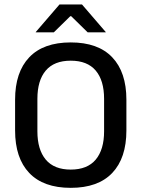

<svg xmlns="http://www.w3.org/2000/svg" viewBox="-20 -846 647 878"><path d="M303.5 13Q178.5 13 113.8 -55Q49 -123 49 -249.5V-390Q49 -516 113.8 -584Q178.5 -652 303.5 -652Q428.5 -652 493.2 -584Q558 -516 558 -390V-249.5Q558 -123 493.2 -55Q428.5 13 303.5 13ZM303.5 -70.5Q379.5 -70.5 417.8 -116.2Q456 -162 456 -245.5V-394Q456 -478 417.8 -523.2Q379.5 -568.5 303.5 -568.5Q227.5 -568.5 189.2 -523.2Q151 -478 151 -394V-245.5Q151 -162 189.2 -116.2Q227.5 -70.5 303.5 -70.5ZM143.5 -699.5 252 -825.5H355L463.5 -699.5V-698H381L305.5 -772H301.5L226 -698H143.5Z"/></svg>

Font: Anek Malayalam Medium
Style: Regular
Weight: 500
Designer: Maithili Shingre (Malayalam) & Yesha Goshar (Latin)
Foundry: Ek Type
Version: Version 1.003